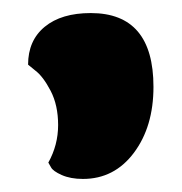

<svg xmlns="http://www.w3.org/2000/svg" viewBox="-20 -174 278 294"><path d="M107 100Q88 100 74.5 94Q61 88 58 82L54 75Q69 48 69 17.5Q69 -13 57.5 -35Q46 -57 34 -66L23 -75Q23 -112 48.5 -133Q74 -154 119 -154Q215 -154 215 -41Q215 20 185 60Q155 100 107 100Z"/></svg>

Font: Chela One Cyrilic
Style: Regular
Weight: 400
Designer: Miguel Hernandez
Foundry: LatinoType
Version: Version 1.001